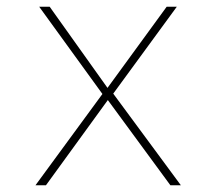

<svg xmlns="http://www.w3.org/2000/svg" viewBox="-20 -548 640 568"><path d="M85 0 283 -270 96 -528H127L298 -288L473 -528H503L315 -271L515 0H484L299 -252L116 0Z"/></svg>

Font: Noto Sans Mono Thin
Style: Regular
Weight: 100
Designer: Monotype Design Team
Foundry: Monotype Imaging Inc.
Version: Version 2.014